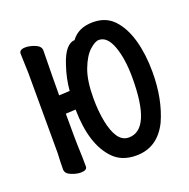

<svg xmlns="http://www.w3.org/2000/svg" viewBox="-99 -588 698 708"><g transform="rotate(-20 250.0 -233.5)"><path d="M320 25Q264 25 231 -9Q169 -72 167 -211L128 -209Q128 -102 129 -81Q131 -36 131 -1Q131 14 106 14Q89 14 68.5 5.5Q48 -3 48 -20Q48 -45 50 -83Q50 -377 49.5 -398Q49 -419 48 -441.5Q47 -464 47 -474Q47 -490 72 -490Q89 -490 109.5 -481.5Q130 -473 130 -456Q128 -338 128 -281L170 -283Q174 -331 190 -378Q214 -453 253 -453H251Q279 -492 337 -492Q388 -492 419 -458.5Q450 -425 465.5 -369.5Q481 -314 481 -244Q481 -138 445 -58Q404 25 320 25ZM317 -47Q404 -47 404 -249Q404 -324 386 -373.5Q368 -423 335 -423Q320 -423 298 -403Q276 -383 259.5 -340Q243 -297 243 -228Q243 -176 251.5 -134Q260 -92 276 -69.5Q292 -47 317 -47Z"/></g></svg>

Font: LXGW WenKai Mono TC
Style: Bold
Weight: 700
Designer: LXGW / Fontworks Inc.
Foundry: LXGW / Fontworks Inc.
Version: Version 1.330